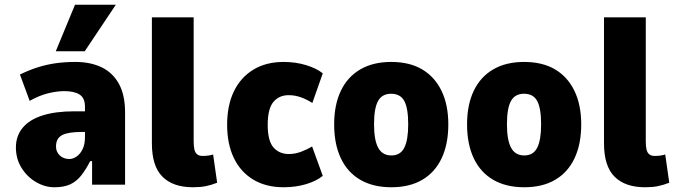

<svg xmlns="http://www.w3.org/2000/svg" viewBox="-20 -778 2846 809"><path d="M209 11Q169 11 131.5 -11Q94 -33 70.5 -71Q47 -109 47 -157Q47 -205 75.5 -239.5Q104 -274 159 -291.5Q214 -309 293 -309H357V-222H325Q297 -222 277 -219Q257 -216 243.5 -209.5Q230 -203 223 -191Q216 -179 216 -160Q216 -138 232 -123Q248 -108 272 -108Q288 -108 303.5 -119Q319 -130 328.5 -150.5Q338 -171 338 -200V-329Q338 -365 315.5 -379.5Q293 -394 251 -394Q220 -394 183 -385Q146 -376 105 -353L64 -464Q103 -483 139.5 -494.5Q176 -506 214.5 -511.5Q253 -517 298 -517Q361 -517 408 -494.5Q455 -472 481 -425Q507 -378 507 -304V0H368V-99H360Q342 -64 322.5 -39Q303 -14 276.5 -1.5Q250 11 209 11ZM215 -562 296 -758H468L337 -562Z M793 11Q709 11 664.5 -33.5Q620 -78 620 -174V-705H796V-184Q796 -162 799 -148.5Q802 -135 810.5 -128Q819 -121 833 -121Q846 -121 857.5 -122.5Q869 -124 878 -127L895 -8Q869 2 846.5 6.5Q824 11 793 11Z M1175 11Q1101 11 1047.5 -21Q994 -53 965.5 -112Q937 -171 937 -252Q937 -334 965.5 -393Q994 -452 1047.5 -484.5Q1101 -517 1175 -517Q1226 -517 1270 -503.5Q1314 -490 1340 -469L1296 -344Q1273 -359 1248 -368Q1223 -377 1196 -377Q1156 -377 1132 -348.5Q1108 -320 1108 -252Q1108 -184 1132.5 -156.5Q1157 -129 1197 -129Q1223 -129 1248.5 -138.5Q1274 -148 1295 -161L1340 -37Q1313 -15 1269.5 -2Q1226 11 1175 11Z M1629 11Q1552 11 1498 -20.5Q1444 -52 1416 -111.5Q1388 -171 1388 -254Q1388 -336 1416 -395Q1444 -454 1498 -485.5Q1552 -517 1628 -517Q1706 -517 1759 -485.5Q1812 -454 1840.5 -395Q1869 -336 1869 -254Q1869 -171 1841 -111.5Q1813 -52 1759.5 -20.5Q1706 11 1629 11ZM1629 -123Q1667 -123 1683.5 -155.5Q1700 -188 1700 -254Q1700 -322 1683.5 -352.5Q1667 -383 1628 -383Q1590 -383 1573 -352.5Q1556 -322 1556 -254Q1556 -188 1573.5 -155.5Q1591 -123 1629 -123Z M2189 11Q2112 11 2058 -20.5Q2004 -52 1976 -111.5Q1948 -171 1948 -254Q1948 -336 1976 -395Q2004 -454 2058 -485.5Q2112 -517 2188 -517Q2266 -517 2319 -485.5Q2372 -454 2400.5 -395Q2429 -336 2429 -254Q2429 -171 2401 -111.5Q2373 -52 2319.5 -20.5Q2266 11 2189 11ZM2189 -123Q2227 -123 2243.5 -155.5Q2260 -188 2260 -254Q2260 -322 2243.5 -352.5Q2227 -383 2188 -383Q2150 -383 2133 -352.5Q2116 -322 2116 -254Q2116 -188 2133.5 -155.5Q2151 -123 2189 -123Z M2698 11Q2614 11 2569.5 -33.5Q2525 -78 2525 -174V-705H2701V-184Q2701 -162 2704 -148.5Q2707 -135 2715.5 -128Q2724 -121 2738 -121Q2751 -121 2762.5 -122.5Q2774 -124 2783 -127L2800 -8Q2774 2 2751.5 6.5Q2729 11 2698 11Z"/></svg>

Font: Nunito Sans 7pt Condensed Black
Style: Regular
Weight: 900
Width: 3
Designer: Vernon Adams
Foundry: Vernon Adams
Version: Version 3.101;gftools[0.9.27]